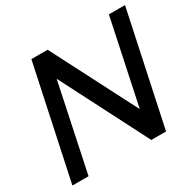

<svg xmlns="http://www.w3.org/2000/svg" viewBox="-152 -867 1051 1034"><g transform="rotate(-30 373.0 -350.0)"><path d="M15 0 164 -700H265L535 -175L646 -700H746.3L597.3 0H505.7L229 -540.3L115.3 0Z"/></g></svg>

Font: Red Hat Display VF
Style: Italic
Weight: 300
Italic angle: -12°
Designer: Pentagram, MCKL
Foundry: Pentagram, MCKL
Version: Version 1.010